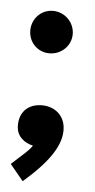

<svg xmlns="http://www.w3.org/2000/svg" viewBox="-40 -271 176 356"><path d="M16 -211C16 -189 33 -172 55 -172C77 -172 95 -189 95 -211C95 -233 77 -251 55 -251C33 -251 16 -233 16 -211ZM33 -76C7 -76 -7 -58 -7 -34C-7 -18 5 -6 21 -1C16 7 -5 21 -20 33L2 65C49 31 78 -1 78 -34C78 -60 58 -76 33 -76Z"/></svg>

Font: Marck Script
Style: Regular
Weight: 400
Designer: Denis Masharov, Marck Fogel
Foundry: Denis Masharov
Version: Version 1.002